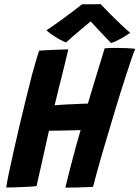

<svg xmlns="http://www.w3.org/2000/svg" viewBox="-20 -878 652 898"><path d="M9 -1Q12 -23 21.2 -67.2Q30.5 -111.5 43.5 -169.5Q56.5 -227.5 71.5 -291.5Q86.5 -355.5 102 -418Q117.5 -480.5 131 -533Q140.5 -567 148.5 -594.8Q156.5 -622.5 163 -641Q167.5 -641.5 184.5 -642.5Q201.5 -643.5 223 -644.5Q244.5 -645.5 265.2 -646.2Q286 -647 299.5 -647Q294 -622.5 285.2 -587.2Q276.5 -552 269 -521Q262 -494.5 255.2 -466.8Q248.5 -439 243.2 -417Q238 -395 235.5 -385.5Q247 -386.5 263 -387.8Q279 -389 297.2 -389.8Q315.5 -390.5 333.2 -391.2Q351 -392 366 -392.8Q381 -393.5 391 -393.5Q402 -429.5 415.5 -474.8Q429 -520 443.2 -566.2Q457.5 -612.5 469.5 -652Q477 -653 491 -653.5Q505 -654 519 -654Q546 -654 573 -652.8Q600 -651.5 612.5 -649.5Q605.5 -633.5 594.8 -602Q584 -570.5 570.5 -529Q557 -487.5 542 -439.8Q527 -392 512.2 -342.2Q497.5 -292.5 483.5 -245.5Q468.5 -196.5 455.2 -150.5Q442 -104.5 431.8 -66.8Q421.5 -29 415 -4Q404 -3.5 382.8 -2.5Q361.5 -1.5 335.5 -1Q309.5 -0.5 285.5 -0.5Q298 -52 310.2 -99Q322.5 -146 334 -188.8Q345.5 -231.5 357 -269.5Q346.5 -269 331.5 -268.8Q316.5 -268.5 299.2 -268Q282 -267.5 264.8 -267.2Q247.5 -267 233 -266.8Q218.5 -266.5 209 -266.5Q201 -231 191.5 -188.2Q182 -145.5 173.2 -106.2Q164.5 -67 158.2 -40Q152 -13 151 -7.5Q140.5 -6 121.8 -5Q103 -4 81.2 -3Q59.5 -2 40 -1.5Q20.5 -1 9 -1ZM451 -858.5Q470 -838 496.2 -811.8Q522.5 -785.5 547.8 -761.5Q573 -737.5 589 -724.5Q566.5 -708.5 542.5 -695.8Q518.5 -683 499.5 -676.5Q487 -689.5 471.8 -705.5Q456.5 -721.5 441.5 -737.5Q426.5 -753.5 415 -766Q403.5 -778.5 399 -784H412Q407 -780 393 -768.8Q379 -757.5 360.8 -742Q342.5 -726.5 323.5 -710.2Q304.5 -694 289 -679.5Q277.5 -683.5 260 -693Q242.5 -702.5 225.5 -714.2Q208.5 -726 197 -736Q227 -756 262 -781.2Q297 -806.5 325.2 -828Q353.5 -849.5 363.5 -858Q371 -858 388.2 -858Q405.5 -858 423.5 -858.2Q441.5 -858.5 451 -858.5Z"/></svg>

Font: Grandstander Thin SemiBold
Style: Italic
Weight: 600
Italic angle: -15°
Version: Version 1.200